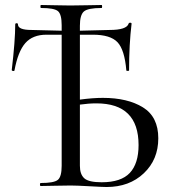

<svg xmlns="http://www.w3.org/2000/svg" viewBox="-20 -745 704 769"><path d="M392 -353Q491 -353 552.5 -315Q614 -277 614 -191Q614 -106 556 -51Q498 4 407 4Q392 4 339 1Q286 -2 263 -2Q239 -2 198.5 -1Q158 0 143 0Q140 0 140 -6Q140 -12 143 -12Q196 -12 211.5 -24.5Q227 -37 227 -81V-606H166Q111 -606 81.5 -572.5Q52 -539 38 -463Q38 -461 35 -460.5Q32 -460 29.5 -461.5Q27 -463 27 -464Q41 -583 41 -647Q41 -652 46.5 -652Q52 -652 52 -647Q52 -625 106 -625L227 -622V-644Q227 -688 212 -700.5Q197 -713 144 -713Q142 -713 142 -719Q142 -725 144 -725Q159 -725 198 -724Q237 -723 261 -723Q289 -723 331 -724Q373 -725 387 -725Q389 -725 389 -719Q389 -713 387 -713Q332 -713 316 -699Q300 -685 300 -642V-622Q417 -625 419 -625Q487 -625 495 -650Q496 -654 501.5 -654Q507 -654 507 -650Q497 -568 497 -463Q497 -461 491.5 -461Q486 -461 486 -463Q479 -546 450.5 -576Q422 -606 352 -606H300V-346Q351 -353 392 -353ZM387 -15Q465 -15 500 -52.5Q535 -90 535 -164Q535 -331 366 -331Q335 -331 300 -326V-81Q300 -47 317.5 -31Q335 -15 387 -15Z"/></svg>

Font: Cormorant Garamond Book
Style: Regular
Weight: 500
Designer: Christian Thalmann (Catharsis Fonts)
Version: Version 1.000;PS 002.000;hotconv 1.0.88;makeotf.lib2.5.64775